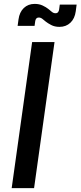

<svg xmlns="http://www.w3.org/2000/svg" viewBox="-20 -966 414 986"><path d="M155 0H40L145 -750H260ZM285.5 -828Q261 -828 243 -837.5Q225 -847 215 -855Q206.5 -862 197.8 -869Q189 -876 179 -876Q171 -876 166.5 -870.8Q162 -865.5 161 -858L157.5 -833H70.5L75 -866Q80 -903.5 102.2 -924.8Q124.5 -946 158 -946Q181.5 -946 199.2 -937.5Q217 -929 227.5 -920.5Q238 -912 246.5 -905Q255 -898 265 -898Q273.5 -898 278 -903.5Q282.5 -909 283.5 -916.5L287 -942.5H373.5L369 -908Q364 -870.5 341.5 -849.2Q319 -828 285.5 -828Z"/></svg>

Font: Mohave SemiBold
Style: Italic
Weight: 600
Italic angle: -8°
Designer: Gumpita Rahayu
Foundry: Tokotype
Version: Version 2.003